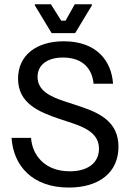

<svg xmlns="http://www.w3.org/2000/svg" viewBox="-20 -853 607 886"><path d="M326.7 -700 404.2 -828.3V-833.3H325L282.5 -757.5H262.5L215 -833.3H140.8V-828.3L218.3 -700ZM297.5 12.5C435.8 12.5 526.7 -55.8 526.7 -175.8C526.7 -293.3 436.7 -333.3 342.5 -364.2L279.2 -385C210 -407.5 153.3 -435.8 153.3 -498.3C153.3 -554.2 199.2 -587.5 270.8 -587.5C368.3 -587.5 406.7 -528.3 411.7 -466.7H501.7C494.2 -572.5 425.8 -662.5 274.2 -662.5C149.2 -662.5 63.3 -599.2 63.3 -490C63.3 -376.7 158.3 -336.7 252.5 -305L315 -284.2C385 -260.8 436.7 -230.8 436.7 -166.7C436.7 -101.7 385.8 -62.5 301.7 -62.5C185 -62.5 128.3 -139.2 123.3 -216.7H33.3C41.7 -88.3 129.2 12.5 297.5 12.5Z"/></svg>

Font: Familjen Grotesk
Style: Regular
Weight: 400
Designer: Anders Wikstroem, Jonas Baeckman, Matilda Gysing, Kristian Moeller
Foundry: Familjen STHLM AB
Version: Version 2.000